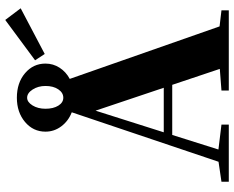

<svg xmlns="http://www.w3.org/2000/svg" viewBox="-101 -802 903 741"><g transform="rotate(-90 350.5 -431.5)"><path d="M512.7 -710.4 488.3 -747.6 644 -862.8 689 -803.2ZM19.5 0V-28.3L96.7 -39.6L287.6 -606Q253.9 -619.1 233.4 -646.5Q212.9 -673.8 212.9 -707.5Q212.9 -754.9 250.2 -786.4Q287.6 -817.9 343.8 -817.9Q401.4 -817.9 438.5 -786.4Q475.6 -754.9 475.6 -707.5Q475.6 -677.7 459.7 -653.1Q443.8 -628.4 416.5 -613.8L619.1 -35.6L681.2 -28.3V0H371.6V-28.3L455.1 -34.7L393.6 -218.3H200.2L144 -40L240.2 -28.3V0ZM343.8 -638.7Q363.3 -638.7 376.2 -658Q389.2 -677.2 389.2 -707.5Q389.2 -735.8 375.5 -757.1Q361.8 -778.3 343.8 -778.3Q327.1 -778.3 314.2 -757.6Q301.3 -736.8 301.3 -707.5Q301.3 -677.2 313.2 -658Q325.2 -638.7 343.8 -638.7ZM293.9 -514.2 210.4 -251H382.3Z"/></g></svg>

Font: Elstob
Style: Bold
Weight: 700
Designer: Peter S. Baker
Version: Version 1.015